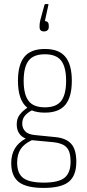

<svg xmlns="http://www.w3.org/2000/svg" viewBox="-20 -728 426 941"><path d="M200 -176Q162 -176 136 -187Q113 -175 101 -159.5Q89 -144 89 -122Q89 -100 103.5 -84.5Q118 -69 152 -66L252 -56Q304 -51 329 -23Q354 5 354 65Q354 133 317 163Q280 193 194 193Q109 193 72 164Q35 135 35 71Q35 -11 106 -49Q62 -67 62 -119Q62 -146 76 -165Q90 -184 114 -200Q68 -236 68 -332Q68 -411 99.5 -449.5Q131 -488 200 -488Q269 -488 300.5 -449.5Q332 -411 332 -332Q332 -253 300.5 -214.5Q269 -176 200 -176ZM200 -202Q256 -202 280 -233.5Q304 -265 304 -332Q304 -399 280 -430.5Q256 -462 200 -462Q144 -462 120 -430.5Q96 -399 96 -332Q96 -265 120 -233.5Q144 -202 200 -202ZM64 69Q64 122 94 144.5Q124 167 195 167Q267 167 296.5 143Q326 119 326 64Q326 16 307 -5Q288 -26 243 -31L136 -41Q98 -23 81 3Q64 29 64 69ZM196 -574Q174 -574 174 -595V-604Q174 -615 178 -631L198 -704Q199 -708 202 -708H215Q219 -708 217 -703L200 -625Q219 -623 219 -604V-595Q219 -585 212.5 -579.5Q206 -574 196 -574Z"/></svg>

Font: Sofia Sans Cond ExtraLight
Style: Regular
Weight: 200
Width: 3
Designer: Botio Nikoltchev, Ani Petrova
Foundry: lettersoup
Version: Version 4.100; ttfautohint (v1.8.3)